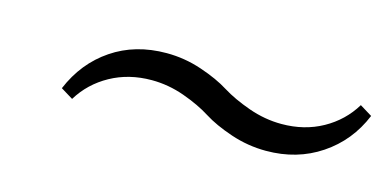

<svg xmlns="http://www.w3.org/2000/svg" viewBox="-29 -462 541 266"><g transform="rotate(15 242.0 -328.5)"><path d="M355.5 -280.8Q329.6 -280.8 304.9 -289.1Q280.3 -297.4 264.2 -307.6Q248 -317.9 224.9 -326.2Q201.7 -334.5 177.7 -334.5Q145 -334.5 118.9 -320.1Q92.8 -305.7 77.6 -280.8L60.1 -291.5Q76.7 -331.1 109.9 -353.5Q143.1 -376 188 -376Q213.9 -376 238.5 -367.7Q263.2 -359.4 279.5 -349.1Q295.9 -338.9 319.3 -330.6Q342.8 -322.3 366.7 -322.3Q399.4 -322.3 425.3 -336.7Q451.2 -351.1 466.3 -376L483.9 -365.2Q467.8 -326.2 433.8 -303.5Q399.9 -280.8 355.5 -280.8Z"/></g></svg>

Font: Elstob
Style: Italic
Weight: 400
Italic angle: -20°
Designer: Peter S. Baker
Version: Version 1.015